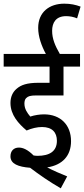

<svg xmlns="http://www.w3.org/2000/svg" viewBox="-20 -916 459 1046"><path d="M209 -224C265 -224 290 -194 290 -149C290 -91 249 -67 184 -67C178 -67 170 -68 163 -69C131 -101 105 -112 83 -112C54 -112 37 -93 37 -64C37 -23 80 -7 144 -2C194 36 249 74 311 110L346 45C309 30 269 13 237 -4C321 -17 367 -68 367 -147C367 -235 310 -293 220 -293C197 -293 169 -289 145 -281C128 -301 113 -323 113 -352C113 -364 116 -376 123 -382C133 -392 146 -396 177 -396H326V-553H416V-622H306C280 -667 264 -705 264 -748C264 -793 285 -828 340 -828C361 -828 381 -824 400 -816L419 -880C392 -890 365 -896 330 -896C250 -896 188 -851 188 -764C188 -717 206 -666 230 -622H0V-553H250V-465H191C126 -465 94 -453 70 -432C49 -414 37 -388 37 -355C37 -290 81 -242 125 -205C153 -217 182 -224 209 -224Z"/></svg>

Font: Noto Sans Condensed
Style: Regular
Weight: 400
Width: 3
Designer: Monotype Design Team
Foundry: Monotype Imaging Inc.
Version: Version 2.013